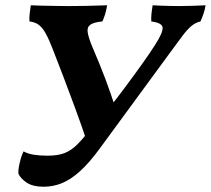

<svg xmlns="http://www.w3.org/2000/svg" viewBox="-20 -699 799 728"><path d="M144.9 9Q105.1 9 81.8 -6.2Q58.5 -21.4 49.9 -40.4Q48.4 -54.4 54.5 -80.8Q60.6 -107.2 69.3 -125Q85.7 -115.9 108.3 -112.3Q130.9 -108.7 160.5 -108.7Q199.8 -108.7 225.1 -118.7Q250.4 -128.8 272.1 -150.4Q293.8 -171.9 320.6 -205.7L310.9 -158Q288.9 -224.2 264.9 -289.1Q240.9 -354 219.1 -411.5Q197.3 -468.9 180.9 -510.3Q165.5 -550.5 153 -572.7Q140.5 -595 126.6 -605.1Q112.8 -615.2 91.7 -617.7Q90.7 -630.2 92.4 -646.2Q94.2 -662.1 96.8 -679Q111.9 -678 138.6 -677.5Q165.4 -677 193.4 -676.5Q221.3 -676 239.7 -676Q267.5 -676 307.7 -676.7Q347.9 -677.5 386.3 -679Q383.2 -660.1 378.4 -644.7Q373.6 -629.2 368.1 -617.7Q336.2 -614.7 323 -605.6Q309.8 -596.5 312.3 -577.8Q314.8 -559.1 327.7 -527Q344.2 -488.3 356.4 -458.5Q368.6 -428.7 378.8 -401.6Q389.1 -374.5 399 -345.7Q409 -316.9 420.4 -279.8L387.2 -281.3Q418.6 -320.2 453.4 -366.9Q488.2 -413.6 519.7 -457.7Q551.2 -501.8 569.9 -531.8Q597.2 -574.5 596.6 -593.4Q596 -612.2 553.7 -617.7Q552.7 -629.8 554.2 -645.2Q555.7 -660.6 558.8 -679Q572.3 -678 589.4 -677.5Q606.6 -677 625 -676.5Q643.5 -676 659 -676Q683 -676 712 -677Q741.1 -678 759.4 -679Q756.8 -661.7 751.5 -646.5Q746.2 -631.3 740.1 -617.7Q720.7 -613.2 705.1 -599.9Q689.4 -586.5 671.9 -563.1Q654.5 -539.6 627.8 -503.5L358.5 -136.2Q318.2 -81 282.8 -49.3Q247.5 -17.6 214.3 -4.3Q181.1 9 144.9 9Z"/></svg>

Font: Vollkorn
Style: Italic
Weight: 400
Italic angle: -11°
Designer: Friedrich Althausen
Foundry: Friedrich Althausen
Version: Version 5.001